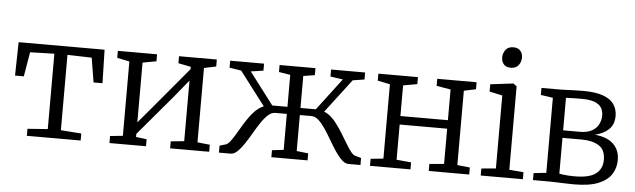

<svg xmlns="http://www.w3.org/2000/svg" viewBox="-49 -961 3792 1146"><g transform="rotate(5 1847.0 -388.0)"><path d="M138.5 0V-42L259.5 -51V-502.5L114.5 -498.5L89.5 -352H37L41 -552.5H556L561 -352H507.5L483.5 -498.5L338 -502.5V-51L461 -42V0Z M633.5 0V-42L709.5 -50V-495.5L635.5 -510.5V-552.5H870.5V-510.5L788.5 -495.5V-137.5L868 -231.5L1077 -481V-495.5L1002 -510.5V-552.5H1228.5V-510.5L1156.5 -495.5V-50L1231 -42V0H997V-42L1077 -50V-413L989.5 -306L788.5 -68.5V-50L852.5 -42V0Z M1289.5 0V-42L1324.5 -52Q1338 -55.5 1352.5 -74.5Q1367 -93.5 1383.2 -121Q1399.5 -148.5 1417.5 -178.5Q1435.5 -208.5 1456.5 -236Q1477.5 -263.5 1501.8 -281.8Q1526 -300 1554 -303.5V-269.5L1379 -499.5L1308.5 -510.5V-552.5H1511.5V-510.5L1436.5 -499.5L1582 -308H1673V-499.5L1604.5 -510.5V-552.5H1819.5V-510.5L1751 -499.5V-308H1843L1988 -499.5L1913 -510.5V-552.5H2117V-510.5L2047 -499.5L1872 -269.5L1871.5 -303.5Q1899.5 -300 1923.8 -281.8Q1948 -263.5 1969 -236Q1990 -208.5 2008.2 -178.5Q2026.5 -148.5 2043 -121Q2059.5 -93.5 2074 -74.5Q2088.5 -55.5 2102 -52L2137.5 -42V0H2066Q2045 0 2024.8 -19.2Q2004.5 -38.5 1984.5 -68.5Q1964.5 -98.5 1944.8 -132.8Q1925 -167 1904.8 -197.2Q1884.5 -227.5 1863.8 -246.5Q1843 -265.5 1821 -265.5H1751V-50L1820.5 -42V0H1603.5V-42L1673 -50V-265.5H1603.5Q1581.5 -265.5 1560.8 -246.5Q1540 -227.5 1519.8 -197.2Q1499.5 -167 1479.8 -132.8Q1460 -98.5 1440 -68.5Q1420 -38.5 1400 -19.2Q1380 0 1359 0Z M2194.5 0V-42L2270.5 -50V-495.5L2196.5 -510.5V-552.5H2433.5V-510.5L2349.5 -495.5V-312H2634V-495.5L2549 -510.5V-552.5H2785V-510.5L2713.5 -495.5V-50L2789 -42V0H2546.5V-42L2634 -50V-261H2349.5V-50L2437 -42V0Z M2858 0V-42L2944.5 -50V-487L2867 -504V-547.5L3002.5 -564H3005.5L3025 -548.5V-49L3110.5 -42V0ZM2979 -656.5Q2952 -656.5 2938 -672.8Q2924 -689 2924 -714Q2924 -738.5 2939.2 -759Q2954.5 -779.5 2986 -779.5H2987Q3014 -779.5 3028 -763Q3042 -746.5 3042 -722Q3042 -697 3026.8 -676.8Q3011.5 -656.5 2980 -656.5Z M3418 4Q3396.5 4 3366.8 3Q3337 2 3310.2 1Q3283.5 0 3269 0H3171V-42L3246.5 -50V-499.5L3173.5 -510.5V-552.5H3279Q3295.5 -552.5 3319.5 -553.5Q3343.5 -554.5 3370.5 -555.5Q3397.5 -556.5 3422.5 -556.5Q3498 -556.5 3543.2 -540Q3588.5 -523.5 3608.8 -493.5Q3629 -463.5 3629 -424.5Q3629 -373 3598 -343.5Q3567 -314 3516 -302Q3563.5 -298 3596.8 -280.5Q3630 -263 3647.5 -233.5Q3665 -204 3665 -163.5Q3665 -115.5 3640.5 -77.5Q3616 -39.5 3562 -17.8Q3508 4 3418 4ZM3415 -44Q3505 -44 3543.5 -73.8Q3582 -103.5 3582 -157Q3582 -217.5 3542.8 -242Q3503.5 -266.5 3441 -266.5H3324.5V-52Q3333 -50 3347.2 -48.2Q3361.5 -46.5 3379.2 -45.2Q3397 -44 3415 -44ZM3324.5 -311.5H3424.5Q3469.5 -311.5 3496.8 -327Q3524 -342.5 3536.5 -367.2Q3549 -392 3549 -420Q3549 -445.5 3537.5 -465.5Q3526 -485.5 3497.5 -497Q3469 -508.5 3418 -508.5Q3394.5 -508.5 3370.2 -508Q3346 -507.5 3324.5 -506.5Z"/></g></svg>

Font: Merriweather 24pt Light
Style: Regular
Weight: 300
Designer: Eben Sorkin
Foundry: Eben Sorkin
Version: Version 2.100